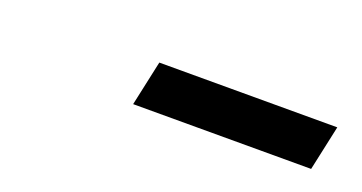

<svg xmlns="http://www.w3.org/2000/svg" viewBox="-23 -803 558 296"><g transform="rotate(20 256.0 -655.0)"><path d="M499 -692 483 -618H191L207 -692Z"/></g></svg>

Font: Red Hat Text Medium
Style: Italic
Weight: 500
Italic angle: -12°
Designer: Pentagram / MCKL
Foundry: Pentagram / MCKL
Version: Version 1.003; Red Hat Text Medium Italic